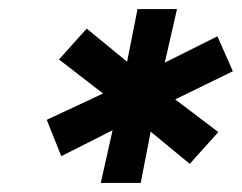

<svg xmlns="http://www.w3.org/2000/svg" viewBox="-20 -720 533 423"><path d="M202 -317 228 -433 115 -376 83 -456 207 -514 110 -589 171 -657 260 -584 283 -700H370L343 -582L459 -640L493 -563L366 -501L461 -429L398 -359L312 -430L290 -317Z"/></svg>

Font: Red Hat Display ExtraBold
Style: Italic
Weight: 800
Italic angle: -12°
Designer: Pentagram, MCKL
Foundry: Pentagram, MCKL
Version: Version 1.023